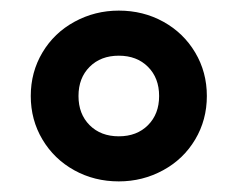

<svg xmlns="http://www.w3.org/2000/svg" viewBox="-20 -730 448 362"><path d="M288 -689C262.7 -703 234.7 -710 204 -710C174 -710 146.2 -703 120.5 -689C94.8 -675 74.7 -655.7 60 -631C45.3 -606.3 38 -579 38 -549C38 -519 45.3 -491.7 60 -467C74.7 -442.3 94.7 -423 120 -409C145.3 -395 173.3 -388 204 -388C234 -388 261.8 -395 287.5 -409C313.2 -423 333.3 -442.3 348 -467C362.7 -491.7 370 -519 370 -549C370 -579 362.7 -606.3 348 -631C333.3 -655.7 313.3 -675 288 -689ZM259 -494C245 -480 226.7 -473 204 -473C181.3 -473 163 -480 149 -494C135 -508 128 -526.3 128 -549C128 -571.7 135 -590 149 -604C163 -618 181.3 -625 204 -625C226.7 -625 245 -618 259 -604C273 -590 280 -571.7 280 -549C280 -526.3 273 -508 259 -494Z"/></svg>

Font: Rubik
Style: Regular
Weight: 500
Designer: Hubert & Fischer
Foundry: Hubert & Fischer
Version: Version 1.100